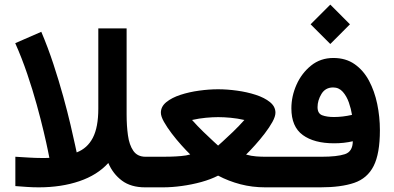

<svg xmlns="http://www.w3.org/2000/svg" viewBox="-20 -804 1692 824"><path d="M309.1 -149.9Q355 -167.5 378.4 -212.6Q401.9 -257.8 401.9 -337.9V-682.1H523.4V-312Q523.4 -264.6 529.1 -223.4Q534.7 -182.1 552.2 -156.7Q569.8 -131.3 604.5 -131.3H622.6V0H603Q542 0 503.4 -28.8Q464.8 -57.6 444.8 -104.5Q397.9 -52.7 320.6 -26.4Q243.2 0 146 0Q121.1 0 96.4 -1.7Q71.8 -3.4 45.9 -5.4V-131.3Q76.2 -129.4 105 -127.7Q133.8 -126 155.8 -126Q167 -126 175.8 -126Q184.6 -126 191.9 -126.5Q191.9 -126.5 185.8 -157Q179.7 -187.5 167.5 -239Q155.3 -290.5 137.7 -354.5Q120.1 -418.5 96.9 -486.8Q73.7 -555.2 45.4 -618.7L157.2 -667.5Q185.5 -601.1 209.2 -529.1Q232.9 -457 251.5 -389.6Q270 -322.3 282.7 -268.1Q295.4 -213.9 302.2 -181.9Q309.1 -149.9 309.1 -149.9Z M916 -420.9Q954.6 -420.9 997.3 -415Q1040 -409.2 1077.6 -397Q1115.2 -384.8 1138.7 -365.7Q1162.1 -346.7 1162.1 -320.3Q1162.1 -304.2 1149.2 -280.8Q1136.2 -257.3 1116.2 -231.2Q1096.2 -205.1 1074.7 -181.2Q1053.2 -157.2 1036.1 -140.6Q1058.6 -134.3 1079.6 -132.8Q1100.6 -131.3 1118.2 -131.3H1194.3V0H1118.7Q1062.5 0 1012 -13.2Q961.4 -26.4 916 -50.3Q884.8 -34.2 844 -22.9Q803.2 -11.7 760.5 -5.9Q717.8 0 679.7 0H602.5V-131.3H680.2Q692.4 -131.3 713.4 -131.8Q734.4 -132.3 757.1 -134.3Q779.8 -136.2 796.4 -141.1Q779.8 -157.2 758.3 -181.2Q736.8 -205.1 716.8 -231.4Q696.8 -257.8 683.6 -281.2Q670.4 -304.7 670.4 -320.3Q670.4 -346.7 693.8 -365.7Q717.3 -384.8 754.6 -397Q792 -409.2 834.7 -415Q877.4 -420.9 916 -420.9ZM916.5 -301.3Q892.6 -301.3 863.5 -298.6Q834.5 -295.9 804.2 -289.1Q826.7 -263.7 852.8 -238.3Q878.9 -212.9 897.5 -196Q916 -179.2 916 -179.2Q916 -179.2 934.8 -196Q953.6 -212.9 980 -238.3Q1006.3 -263.7 1028.8 -289.1Q999 -295.9 969.7 -298.6Q940.4 -301.3 916.5 -301.3Z M1397.5 -784.2 1481.9 -699.7 1397.5 -615.2 1313 -699.7ZM1360.4 -131.3Q1426.3 -131.3 1460 -142.3Q1493.7 -153.3 1494.1 -197.8Q1457 -189 1413.6 -189Q1328.1 -189 1279.3 -224.6Q1230.5 -260.3 1230.5 -338.9Q1230.5 -390.6 1252.4 -440.2Q1274.4 -489.7 1314.9 -522.5Q1355.5 -555.2 1410.6 -555.2Q1463.9 -555.2 1501.7 -528.8Q1539.6 -502.4 1563.5 -457.8Q1587.4 -413.1 1598.9 -357.9Q1610.4 -302.7 1610.4 -245.1Q1610.4 -144.5 1583.5 -91.6Q1556.6 -38.6 1500.2 -19.3Q1443.8 0 1354.5 0H1174.8V-131.3ZM1413.1 -301.8Q1450.7 -301.8 1490.7 -311Q1486.8 -336.4 1477.3 -363.8Q1467.8 -391.1 1451.2 -409.9Q1434.6 -428.7 1409.7 -428.7Q1376.5 -428.7 1359.6 -400.9Q1342.8 -373 1342.8 -344.2Q1342.8 -316.9 1362.8 -309.3Q1382.8 -301.8 1413.1 -301.8Z"/></svg>

Font: Vazirmatn UI
Style: Bold
Weight: 700
Designer: Saber Rastikerdar
Foundry: Saber Rastikerdar
Version: Version 33.003